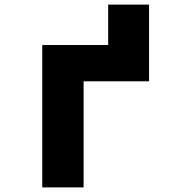

<svg xmlns="http://www.w3.org/2000/svg" viewBox="-20 -816 740 836"><path d="M164 0V-620H451V-796H629V-462H344V0Z"/></svg>

Font: Martian Mono ExtraBold
Style: Regular
Weight: 800
Monospace: yes
Designer: Roman Shamin
Foundry: Evil Martians
Version: Version 1.000; ttfautohint (v1.8.4.7-5d5b)